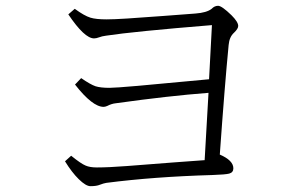

<svg xmlns="http://www.w3.org/2000/svg" viewBox="-20 -701 1040 656"><path d="M679.2 -153.8 692.4 -383.8Q556.6 -373.5 375 -348.1Q361.3 -346.7 346.2 -338.9Q338.9 -335.9 334 -335.9Q295.9 -335.9 236.3 -412.1L257.3 -434.1Q289.1 -412.1 306.6 -406.2Q323.7 -400.9 354 -400.9Q373 -400.9 451.2 -407.7Q530.8 -414.6 694.3 -430.2L704.1 -615.2Q435.5 -593.3 342.3 -579.1Q327.6 -577.1 319.3 -573.7Q309.1 -569.8 301.3 -569.8Q268.6 -569.8 213.4 -651.9L235.4 -670.9Q268.1 -647 289.1 -640.6Q308.1 -634.8 344.2 -634.8Q368.2 -634.8 414.1 -637.7Q542.5 -646.5 647.9 -654.8Q686.5 -657.7 703.1 -670.9Q712.9 -681.2 725.1 -681.2Q737.8 -681.2 771 -648.9Q793.9 -626 793.9 -612.3Q793.9 -603 779.8 -589.4Q763.7 -575.2 761.2 -547.4Q747.6 -407.2 731 -172.9Q777.3 -152.8 777.3 -126Q777.3 -111.8 763.2 -107.9Q750.5 -104.5 705.6 -103Q506.3 -97.2 343.3 -76.2Q334 -74.7 321.3 -69.8Q309.6 -64.9 289.1 -64.9Q273.4 -64.9 249 -88.9Q225.6 -111.8 202.1 -149.9L223.1 -168.9Q256.8 -141.6 272.5 -135.3Q287.1 -128.9 311 -128.9Q351.6 -128.9 415 -133.8Q600.6 -148.4 679.2 -153.8Z"/></svg>

Font: I.MingCP
Style: Regular
Weight: 400
Designer: I.Font Project
Version: Version 8.000; Sep 06, 2022